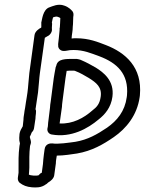

<svg xmlns="http://www.w3.org/2000/svg" viewBox="-20 -786 617 818"><path d="M63 -213 62 -199V-198C62 -190 62 -185 65 -175L63 -164C58 -127 59 -95 59 -65V-50L56 -28C55 -21 58 -12 64 -7C79 4 93 10 116 12C133 13 155 15 176 -1L178 -2L186 -9C195 -14 209 -25 211 -39L218 -90C218 -101 220 -110 222 -123C252 -123 287 -129 308 -132C372 -143 420 -171 465 -202C517 -238 564 -294 575 -372L576 -380C587 -500 514 -562 431 -594C397 -607 359 -623 305 -623C299 -623 292 -623 285 -622C285 -630 287 -640 288 -648C289 -656 290 -662 290 -672C292 -686 291 -704 292 -713L293 -721C294 -729 291 -737 285 -742C285 -742 273 -756 254 -762C228 -772 203 -759 191 -755C162 -746 159 -699 157 -695L156 -691V-670L155 -668C148 -665 129 -653 127 -636L105 -475C102 -451 100 -412 97 -392L94 -372C92 -358 89 -344 87 -327C85 -319 84 -309 83 -302C82 -294 80 -287 80 -276L77 -248C71 -238 65 -228 63 -215ZM113 -216C113 -219 116 -222 116 -223C122 -228 124 -235 125 -240L131 -280C131 -286 132 -294 133 -302C134 -310 134 -317 131 -321L132 -325C134 -340 137 -356 139 -372L142 -392C145 -416 147 -455 150 -475L171 -625C175 -628 180 -630 188 -635C195 -640 200 -649 201 -655C202 -662 201 -664 201 -665V-668C201 -674 202 -679 202 -685C202 -686 201 -689 201 -690C203 -701 205 -709 206 -712C218 -716 221 -716 227 -714C233 -712 234 -711 237 -709C236 -693 236 -678 235 -670L234 -666C234 -661 234 -656 233 -648C231 -630 230 -615 228 -601C228 -599 227 -596 228 -594C226 -579 239 -569 250 -569H257C259 -569 262 -570 264 -570C272 -572 282 -573 293 -573C337 -573 368 -559 404 -546C478 -518 529 -472 521 -380L520 -372C512 -312 479 -272 436 -242C393 -213 354 -191 302 -182C273 -178 227 -171 203 -175C193 -176 173 -173 170 -150L167 -128C165 -115 164 -99 163 -87L158 -50C156 -49 153 -48 152 -47L144 -39C141 -38 131 -37 122 -38C111 -39 107 -40 103 -42L104 -54L105 -71C105 -103 104 -131 108 -164C109 -169 111 -172 111 -174C114 -185 108 -194 107 -203ZM196 -353C195 -345 193 -337 193 -327L187 -278C186 -268 184 -259 184 -248L182 -238C180 -225 189 -215 200 -213C284 -198 355 -239 400 -277C427 -298 453 -328 459 -374C468 -443 420 -478 388 -498C369 -509 347 -521 328 -529C320 -533 313 -534 307 -535H293C261 -535 226 -536 220 -507C220 -507 217 -500 217 -499C217 -497 216 -495 216 -493C214 -481 211 -468 209 -453ZM246 -353 259 -453C260 -463 263 -473 264 -484C271 -485 280 -485 287 -485H295C297 -485 300 -484 300 -484C301 -484 301 -483 302 -483C321 -476 341 -464 358 -454C390 -434 415 -415 409 -374C405 -344 393 -330 373 -315C338 -284 290 -257 234 -260L244 -331C244 -338 245 -345 246 -353Z"/></svg>

Font: Hussar Pisanka
Style: OutKur
Weight: 400
Designer: Robert Jablonski
Foundry: Cannot Into Space Fonts
Version: Version 1.070